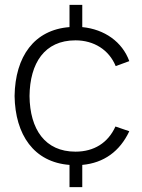

<svg xmlns="http://www.w3.org/2000/svg" viewBox="-20 -740 586 790"><path d="M266 -61.5V30H318.5V-61.5C407 -69.5 473 -117 512 -200L455 -219.5C424.5 -152 366.5 -116 290.5 -116C166 -116 103 -207 101.5 -345C103 -480 163 -574 290.5 -574C366.5 -574 428.5 -535 456 -468L512 -488.5C483 -568 410 -619.5 318.5 -628.5V-720H266V-628.5C121 -617.5 42.5 -508 40 -345C42.5 -185.5 119.5 -72.5 266 -61.5Z"/></svg>

Font: Eudonet Light
Style: Regular
Weight: 300
Designer: Mikhail Sharanda
Foundry: Mikhail Sharanda
Version: Version 4.503;Glyphs 3.1.2 (3151)